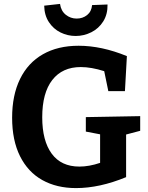

<svg xmlns="http://www.w3.org/2000/svg" viewBox="-20 -950 756 982"><path d="M697 -356V-281L625 -262V-44Q489 12 369 12Q270 12 196.5 -29Q123 -70 82.5 -151Q42 -232 42 -348Q42 -463 82.5 -546Q123 -629 199.5 -672.5Q276 -716 382 -716Q500 -716 629 -663L619 -484H534L513 -586Q447 -607 393 -607Q299 -607 247.5 -541Q196 -475 196 -350Q196 -230 244.5 -164Q293 -98 386 -98Q436 -98 492 -117V-263L419 -277V-351ZM206 -921 287 -930Q292 -894 316.5 -874.5Q341 -855 372 -855Q403 -855 425.5 -873Q448 -891 451 -924L530 -927Q531 -877 508 -840.5Q485 -804 447 -785Q409 -766 367 -766Q326 -766 289.5 -784Q253 -802 230 -837Q207 -872 206 -921Z"/></svg>

Font: Bitter Pro
Style: Bold
Weight: 700
Designer: Sol Matas, and Bitter project Authors
Foundry: Sol Matas
Version: Version 1.010